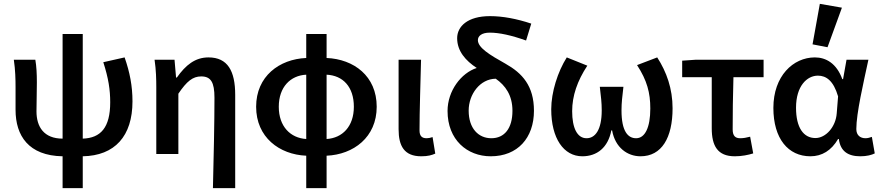

<svg xmlns="http://www.w3.org/2000/svg" viewBox="-20 -802 4585 1000"><path d="M61 -348V-230C61 -95 129 9 306 12V178H411V12C578 9 670 -93 670 -274C670 -354 656 -426 629 -503L518 -478C545 -394 554 -335 554 -269C554 -137 504 -83 411 -80V-625H306V-80C209 -80 170 -141 170 -222C170 -256 172 -326 172 -373C172 -418 170 -457 164 -491H52C60 -438 61 -387 61 -348Z M794 -348V0H909V-314C953 -379 984 -404 1028 -404C1078 -404 1097 -374 1097 -293C1097 -166 1093 21 1089 178H1205V-308C1205 -432 1166 -503 1066 -503C996 -503 947 -463 901 -398H897L889 -491H785C793 -438 794 -387 794 -348Z M1314 -246C1314 -87 1435 3 1575 9V178H1681V9C1821 3 1942 -87 1942 -246C1942 -406 1823 -494 1681 -500V-625H1575V-500C1435 -494 1314 -405 1314 -246ZM1575 -413V-78C1493 -83 1432 -143 1432 -246C1432 -349 1493 -409 1575 -413ZM1823 -246C1823 -143 1763 -83 1681 -78V-413C1766 -409 1823 -350 1823 -246Z M2056 -491V-129C2056 -42 2085 12 2174 12C2209 12 2229 6 2247 -2L2233 -88C2222 -84 2211 -82 2202 -82C2178 -82 2165 -93 2165 -123C2165 -222 2170 -368 2173 -491Z M2536 12C2676 12 2761 -84 2761 -225C2761 -355 2700 -421 2613 -470C2529 -517 2469 -554 2469 -593C2469 -614 2488 -632 2531 -632C2581 -632 2644 -618 2720 -591L2747 -679C2672 -704 2599 -718 2532 -718C2415 -718 2361 -664 2361 -603C2361 -536 2405 -486 2463 -448C2382 -422 2311 -329 2311 -224C2311 -74 2413 12 2536 12ZM2562 -392C2612 -357 2649 -306 2649 -225C2649 -133 2607 -82 2539 -82C2472 -82 2421 -133 2421 -226C2421 -311 2480 -391 2562 -392Z M2851 -233C2851 -81 2916 12 3013 12C3089 12 3147 -33 3164 -123H3168C3184 -33 3248 12 3316 12C3426 12 3483 -84 3483 -238C3483 -340 3452 -427 3403 -503L3298 -463C3350 -383 3367 -319 3367 -237C3367 -137 3339 -82 3293 -82C3251 -82 3217 -117 3217 -227C3217 -268 3221 -298 3227 -350H3104C3110 -298 3114 -268 3114 -227C3114 -124 3079 -82 3035 -82C2986 -82 2960 -136 2960 -223C2960 -303 2987 -381 3039 -460L2932 -503C2885 -429 2851 -322 2851 -233Z M3533 -400H3687V-134C3687 -43 3717 12 3807 12C3844 12 3877 5 3903 -3L3887 -90C3868 -85 3852 -82 3835 -82C3810 -82 3796 -94 3796 -128C3796 -206 3797 -302 3800 -400H3957V-491H3605L3533 -486Z M4008 -240C4008 -80 4085 12 4201 12C4261 12 4310 -18 4345 -78H4349C4357 -14 4397 12 4461 12C4495 12 4520 5 4536 -3L4521 -89C4510 -85 4498 -82 4488 -82C4461 -82 4440 -97 4440 -130C4440 -212 4477 -370 4503 -491H4389L4371 -390H4367C4337 -472 4282 -503 4224 -503C4111 -503 4008 -406 4008 -240ZM4126 -241C4126 -354 4183 -408 4240 -408C4283 -408 4321 -382 4345 -300L4338 -212C4333 -141 4281 -83 4227 -83C4165 -83 4126 -137 4126 -241ZM4212 -571 4290 -556 4365 -762 4250 -782Z"/></svg>

Font: DAIFUKU Sans Semibold
Style: Regular
Weight: 600
Designer: Original font ‘Source Sans 3’ : Paul D. Hunt
Foundry: Daifuku
Version: Version 1.000